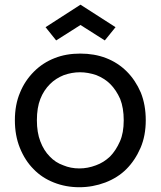

<svg xmlns="http://www.w3.org/2000/svg" viewBox="-20 -784 680 813"><path d="M597.2 -274.9Q597.2 -209.5 575.2 -158.2Q552.2 -105 515.1 -67.9Q479 -31.7 425.8 -11.2Q372.6 8.8 315.9 8.8Q258.3 8.8 208 -11.2Q157.2 -31.2 122.1 -67.9Q85.9 -104 64 -158.2Q43 -210.4 43 -274.9Q43 -340.8 64.9 -392.1Q85 -441.9 124 -481Q161.6 -518.6 211.9 -538.1Q259.8 -557.1 319.8 -557.1Q379.9 -557.1 429.2 -538.1Q479.5 -518.6 517.1 -481Q553.7 -444.3 576.2 -392.1Q597.2 -339.8 597.2 -274.9ZM136.2 -274.9Q136.2 -222.7 150.9 -185.1Q165.5 -146.5 190.9 -121.1Q214.8 -95.7 248 -84Q279.3 -70.8 315.9 -70.8Q351.6 -70.8 386.2 -84Q418.9 -95.7 445.8 -121.1Q470.7 -146.5 487.8 -185.1Q503.9 -220.7 503.9 -274.9Q503.9 -326.7 488.8 -365.2Q471.7 -403.3 446.8 -428.2Q423.3 -451.7 388.2 -465.8Q352.5 -478 318.8 -478Q284.2 -478 250 -465.8Q215.8 -452.1 191.9 -428.2Q165 -401.4 150.9 -365.2Q136.2 -328.1 136.2 -274.9ZM172.9 -668.9 320.8 -764.2 469.2 -668.9 423.8 -612.8 320.8 -678.2 217.8 -612.8Z"/></svg>

Font: PoppinsZ
Style: Regular
Weight: 400
Designer: Ninad Kale (Devanagari), Jonny Pinhorn (Latin)
Foundry: Indian Type Foundry
Version: Version 3.002;FEAKit 1.0